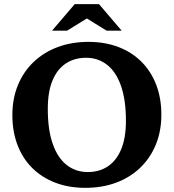

<svg xmlns="http://www.w3.org/2000/svg" viewBox="-20 -891 836 924"><path d="M405.5 -689.5Q485 -689.5 549.8 -664.8Q614.5 -640 660.8 -593.8Q707 -547.5 731.8 -483Q756.5 -418.5 756.5 -339Q756.5 -260 730 -195.2Q703.5 -130.5 654.8 -83.8Q606 -37 539 -12Q472 13 390.5 13Q311 13 246.2 -11.8Q181.5 -36.5 135.2 -82.5Q89 -128.5 64.2 -193.2Q39.5 -258 39.5 -337Q39.5 -416 66 -480.8Q92.5 -545.5 141.2 -592.2Q190 -639 257 -664.2Q324 -689.5 405.5 -689.5ZM402.5 -63Q457.5 -63 498.8 -90.2Q540 -117.5 563 -172.2Q586 -227 586 -309.5Q586 -410.5 562.2 -478Q538.5 -545.5 495.2 -579.2Q452 -613 394 -613Q339 -613 297.5 -586Q256 -559 233 -504.5Q210 -450 210 -366.5Q210 -266 233.8 -198.5Q257.5 -131 301 -97Q344.5 -63 402.5 -63ZM384.5 -810.5H411.5L303 -743.5H230.5L339.5 -871H456.5L565.5 -743.5H493Z"/></svg>

Font: Newsreader 16pt 16pt
Style: Bold
Weight: 700
Version: Version 1.003